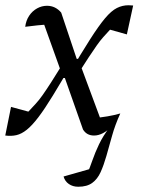

<svg xmlns="http://www.w3.org/2000/svg" viewBox="-27 -511 539 731"><path d="M271 200Q250 200 235 189.5Q220 179 215 161L338 126L304 153Q315 128 325 99Q335 70 350 38.5Q365 7 390 -26L401 -32Q365 5 331 5Q303 5 289 -18L220 -214H205L232 -267H278L366 -30L334 -61Q358 -64 382 -68Q406 -72 431 -79Q411 -35 399.5 6.5Q388 48 378 83Q368 118 356 144.5Q344 171 324 185.5Q304 200 271 200ZM-7 5 15 -104 81 -86Q96 -102 108.5 -115.5Q121 -129 134.5 -148Q148 -167 167 -196.5Q186 -226 215 -273H249Q206 -199 174.5 -147.5Q143 -96 119 -64.5Q95 -33 75 -17Q55 -1 35.5 3.5Q16 8 -7 5ZM208 -231 128 -454 156 -418Q138 -417 115.5 -414.5Q93 -412 69 -409Q72 -433 84 -451Q96 -469 114 -479Q132 -489 152 -489Q168 -489 181.5 -482.5Q195 -476 206 -463L265 -287H280L253 -231ZM233 -225Q282 -308 315.5 -360.5Q349 -413 373 -441.5Q397 -470 418 -480.5Q439 -491 462 -491Q467 -491 471.5 -490.5Q476 -490 480 -490L456 -380L392 -398Q378 -383 366 -369.5Q354 -356 341 -337.5Q328 -319 310.5 -292.5Q293 -266 267 -225Z"/></svg>

Font: Piazzolla 24pt
Style: Italic
Weight: 400
Italic angle: -11.3°
Designer: Juan Pablo del Peral
Foundry: Huerta Tipografica
Version: Version 2.005